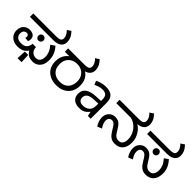

<svg xmlns="http://www.w3.org/2000/svg" viewBox="140 -1885 3124 3124"><g transform="rotate(45 1702.0 -323.0)"><path d="M226 12Q170 12 125.5 -10Q81 -32 56 -72Q31 -112 31 -167Q31 -211 49 -246.5Q67 -282 101 -303Q135 -324 183 -324Q236 -324 268 -299Q300 -274 300 -231Q300 -215 297 -199Q294 -183 287 -172L219 -178Q221 -186 223 -194.5Q225 -203 225 -210Q225 -232 213 -243Q201 -254 180 -254Q149 -254 128.5 -232.5Q108 -211 108 -170Q108 -125 139 -96Q170 -67 234 -67Q303 -67 335 -102Q367 -137 372 -195H448Q453 -128 487.5 -97.5Q522 -67 570 -67Q606 -67 628 -83Q650 -99 660 -127.5Q670 -156 670 -191Q670 -237 652 -284.5Q634 -332 586 -387L657 -435Q703 -384 727.5 -326.5Q752 -269 752 -198Q752 -126 727.5 -79.5Q703 -33 663 -10.5Q623 12 577 12Q526 12 494 -1Q462 -14 440 -39.5Q418 -65 396 -101L427 -105Q401 -57 371.5 -32Q342 -7 306.5 2.5Q271 12 226 12ZM364 144 372 -15H449L457 144ZM401 -297Q377 -297 360.5 -314Q344 -331 344 -355Q344 -381 360.5 -398Q377 -415 401 -415Q426 -415 443 -398Q460 -381 460 -355Q460 -331 443 -314Q426 -297 401 -297ZM31 -474V-551H541Q595 -551 617 -556Q639 -561 649 -569Q663 -579 667 -591.5Q671 -604 671 -618Q671 -651 655 -682.5Q639 -714 606 -747L671 -790Q718 -738 735 -696.5Q752 -655 752 -612Q752 -593 744.5 -565.5Q737 -538 711 -516Q686 -494 651.5 -484Q617 -474 559 -474Z M1118 12Q1037 12 972.5 -19Q908 -50 871 -109.5Q834 -169 834 -255Q834 -312 849.5 -356Q865 -400 893 -433Q921 -466 960 -488L978 -474H834V-551H1190Q1244 -551 1266 -556Q1288 -561 1299 -569Q1312 -579 1316.5 -591.5Q1321 -604 1321 -618Q1321 -651 1305 -682.5Q1289 -714 1256 -747L1321 -790Q1368 -738 1385 -696.5Q1402 -655 1402 -612Q1402 -593 1394 -565.5Q1386 -538 1361 -516Q1348 -504 1330 -494.5Q1312 -485 1288 -480L1283 -488Q1321 -464 1347.5 -431.5Q1374 -399 1388 -356Q1402 -313 1402 -255Q1402 -177 1368 -117Q1334 -57 1270.5 -22.5Q1207 12 1118 12ZM1119 -69Q1187 -69 1231.5 -96Q1276 -123 1298 -169.5Q1320 -216 1320 -272Q1320 -337 1293.5 -382.5Q1267 -428 1222 -452Q1177 -476 1120 -476Q1058 -476 1012 -450.5Q966 -425 941 -379.5Q916 -334 916 -272Q916 -175 971.5 -122Q1027 -69 1119 -69Z M1711 -545Q1809 -545 1856 -502Q1903 -459 1903 -365V0H1839L1822 -76H1818Q1795 -47 1770.5 -27.5Q1746 -8 1714.5 1Q1683 10 1638 10Q1590 10 1551.5 -7Q1513 -24 1491 -59.5Q1469 -95 1469 -149Q1469 -229 1532 -272.5Q1595 -316 1726 -320L1817 -323V-355Q1817 -422 1788 -448Q1759 -474 1706 -474Q1664 -474 1626 -461.5Q1588 -449 1555 -433L1528 -499Q1563 -518 1611 -531.5Q1659 -545 1711 -545ZM1737 -259Q1637 -255 1598.5 -227Q1560 -199 1560 -148Q1560 -103 1587.5 -82Q1615 -61 1658 -61Q1726 -61 1771 -98.5Q1816 -136 1816 -214V-262Z M2467 12Q2414 12 2379.5 -8Q2345 -28 2321.5 -59.5Q2298 -91 2278 -125Q2253 -169 2235 -191Q2217 -213 2201.5 -221Q2186 -229 2166 -229Q2132 -229 2113.5 -207.5Q2095 -186 2095 -148Q2095 -116 2109 -82.5Q2123 -49 2146 -17L2068 14Q2045 -18 2030 -60Q2015 -102 2015 -145Q2015 -192 2035 -228Q2055 -264 2089 -284.5Q2123 -305 2165 -305Q2227 -305 2263 -276Q2299 -247 2333 -187Q2356 -148 2375 -121Q2394 -94 2417.5 -80.5Q2441 -67 2476 -67Q2528 -67 2549.5 -103.5Q2571 -140 2571 -190Q2571 -260 2541.5 -320Q2512 -380 2462.5 -420.5Q2413 -461 2351 -474H2017V-551H2442Q2496 -551 2517.5 -556Q2539 -561 2550 -569Q2563 -579 2567.5 -591.5Q2572 -604 2572 -618Q2572 -651 2556 -682.5Q2540 -714 2507 -747L2572 -790Q2619 -738 2636 -696.5Q2653 -655 2653 -612Q2653 -593 2645 -565.5Q2637 -538 2612 -516Q2587 -494 2552 -484Q2517 -474 2459 -474H2435L2492 -483Q2543 -451 2579 -407Q2615 -363 2634 -310.5Q2653 -258 2653 -198Q2653 -100 2604.5 -44Q2556 12 2467 12Z M3178 12Q3125 12 3090.5 -8Q3056 -28 3032.5 -59.5Q3009 -91 2989 -125Q2964 -169 2946 -191Q2928 -213 2912.5 -221Q2897 -229 2877 -229Q2843 -229 2824.5 -207.5Q2806 -186 2806 -148Q2806 -116 2820 -82.5Q2834 -49 2857 -17L2779 14Q2756 -18 2741 -60.5Q2726 -103 2726 -146Q2726 -192 2746 -228Q2766 -264 2800 -284.5Q2834 -305 2876 -305Q2918 -305 2947 -292Q2976 -279 2998.5 -253Q3021 -227 3044 -187Q3067 -148 3086.5 -121Q3106 -94 3129 -80.5Q3152 -67 3185 -67Q3235 -67 3259 -103Q3283 -139 3283 -194Q3283 -239 3265 -286Q3247 -333 3199 -387L3267 -435Q3314 -384 3339.5 -327Q3365 -270 3365 -203Q3365 -101 3316 -44.5Q3267 12 3178 12ZM3036 -315Q3012 -315 2995 -332Q2978 -349 2978 -374Q2978 -399 2995 -416Q3012 -433 3036 -433Q3061 -433 3077.5 -416Q3094 -399 3094 -374Q3094 -349 3077.5 -332Q3061 -315 3036 -315ZM2727 -474V-551H3153Q3207 -551 3229 -556Q3251 -561 3262 -569Q3275 -579 3279.5 -591.5Q3284 -604 3284 -618Q3284 -651 3268 -682.5Q3252 -714 3219 -747L3284 -790Q3331 -738 3348 -696.5Q3365 -655 3365 -612Q3365 -593 3357 -565.5Q3349 -538 3324 -516Q3298 -494 3263.5 -484Q3229 -474 3172 -474Z"/></g></svg>

Font: kannada15
Style: Book
Weight: 400
Designer: Jelle Bosma - Monotype Design Team
Foundry: Monotype Imaging Inc.
Version: Version 2.003